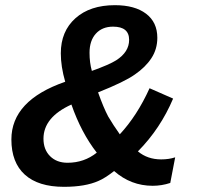

<svg xmlns="http://www.w3.org/2000/svg" viewBox="-20 -712 762 742"><path d="M24 -173Q24 -324 232 -396Q215 -455 215 -506Q215 -591 271.5 -641.5Q328 -692 424 -692Q501 -692 544.5 -659Q588 -626 588 -566Q588 -522 565 -487Q542 -452 501 -424Q462 -396 359 -355Q380 -296 398 -262Q418 -228 443 -193Q510 -265 558 -371L649 -331Q600 -215 513 -127Q550 -96 603 -96Q633 -96 657 -104L638 -5Q605 6 570 6Q486 6 421 -51Q385 -23 361 -13Q310 10 227 10Q128 10 76 -37Q24 -84 24 -173ZM241 -83Q305 -83 354 -122Q294 -199 256 -308Q148 -259 148 -176Q148 -134 173.5 -108.5Q199 -83 241 -83ZM326 -508Q326 -470 335 -438Q402 -462 429 -479Q479 -511 479 -558Q479 -609 417 -609Q375 -609 350.5 -582Q326 -555 326 -508Z"/></svg>

Font: Libra Sans
Style: Bold Italic
Weight: 700
Italic angle: -12°
Foundry: Context Ltd
Version: Version 1.002